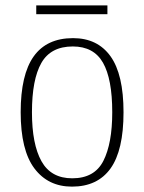

<svg xmlns="http://www.w3.org/2000/svg" viewBox="-20 -685 537 715"><path d="M248 10Q159 10 108 -58Q57 -126 57 -267Q57 -407 105.5 -475Q154 -543 252 -543Q343 -543 391.5 -475.5Q440 -408 440 -267Q440 -125 391.5 -57.5Q343 10 248 10ZM249 -21Q332 -21 365 -86Q398 -151 398 -267Q398 -391 363.5 -451.5Q329 -512 251 -512Q169 -512 134 -450.5Q99 -389 99 -267Q99 -148 134.5 -84.5Q170 -21 249 -21ZM115 -632V-665H380V-632Z"/></svg>

Font: Noto Serif Georgian SemiCondensed ExtraLight
Style: Regular
Weight: 200
Width: 4
Designer: Monotype Design Team, Akaki Razmadze
Foundry: Google LLC
Version: Version 2.003; ttfautohint (v1.8.4.7-5d5b)